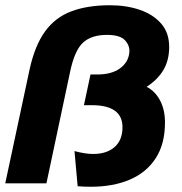

<svg xmlns="http://www.w3.org/2000/svg" viewBox="-43 -699 694 732"><path d="M303 13Q290 13 277.5 12.5Q265 12 253 11L241 -123Q282 -112 312 -112Q364 -112 394 -138.5Q424 -165 424 -214Q424 -298 307 -298H277L302 -415H328Q382 -415 414 -438Q446 -461 450 -498Q453 -524 434 -545Q415 -566 365 -566Q305 -566 273 -536Q241 -506 224 -424L134 0H-23L70 -435Q90 -526 129 -579.5Q168 -633 229.5 -656Q291 -679 376 -679Q439 -679 490 -661.5Q541 -644 571.5 -609Q602 -574 602 -520Q602 -470 580.5 -433Q559 -396 516 -368Q548 -352 567 -316.5Q586 -281 586 -232Q586 -150 550.5 -95.5Q515 -41 451.5 -14Q388 13 303 13Z"/></svg>

Font: Atkinson Hyperlegible
Style: Bold Italic
Weight: 700
Italic angle: -12°
Designer: Elliott Scott, Megan Eiswerth, Linus Boman, Theodore Petrosky
Foundry: Braille Institute
Version: Version 1.006; ttfautohint (v1.8.3)